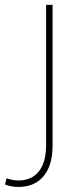

<svg xmlns="http://www.w3.org/2000/svg" viewBox="-97 -548 323 782"><path d="M90.8 -528.3H117.2V43.5Q117.2 126 80.3 169.7Q43.5 213.4 -22 213.4Q-37.1 213.4 -49.8 210.9Q-62.5 208.5 -76.7 203.6L-70.3 178.2Q-62.5 181.2 -49.1 184.1Q-35.6 187 -22 187Q32.2 187 61.5 149.7Q90.8 112.3 90.8 43.5Z"/></svg>

Font: Vazirmatn FD Thin
Style: Regular
Weight: 100
Designer: Saber Rastikerdar
Foundry: Saber Rastikerdar
Version: Version 33.003